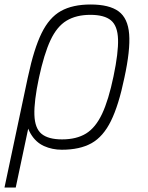

<svg xmlns="http://www.w3.org/2000/svg" viewBox="-39 -652 659 854"><path d="M236 14Q193 14 156.5 -2.5Q120 -19 97.5 -57Q75 -95 70.5 -157.5Q66 -220 86 -313Q112 -435 146 -504.5Q180 -574 232 -603Q284 -632 364 -632Q447 -632 488.5 -601.5Q530 -571 535.5 -500Q541 -429 514 -305Q489 -184 454.5 -114Q420 -44 368 -15Q316 14 236 14ZM-19 182 85 -309H135L31 182ZM237 -32Q301 -32 343.5 -58Q386 -84 415 -145.5Q444 -207 466 -313Q488 -418 486 -477.5Q484 -537 454.5 -561.5Q425 -586 363 -586Q300 -586 257 -560Q214 -534 185.5 -473Q157 -412 134 -305Q112 -201 114 -141Q116 -81 146 -56.5Q176 -32 237 -32Z"/></svg>

Font: Victor Mono Thin
Style: Italic
Weight: 100
Italic angle: -12°
Monospace: yes
Designer: Rune Bjørnerås
Version: Version 1.561;gftools[0.9.30]